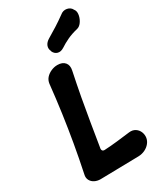

<svg xmlns="http://www.w3.org/2000/svg" viewBox="-231 -1005 917 1094"><g transform="rotate(-30 227.5 -458.5)"><path d="M90 10Q69 10 52 1.5Q35 -7 26.5 -23Q18 -39 23 -60Q43 -155 58.5 -244.5Q74 -334 86.5 -423Q99 -512 109 -607Q112 -629 125.5 -644Q139 -659 159.5 -668Q180 -677 201 -677Q234 -677 250 -658Q266 -639 259 -607Q242 -526 228 -450.5Q214 -375 202 -301Q190 -227 177 -148Q174 -136 178.5 -129Q183 -122 195 -123Q235 -125 279 -130Q323 -135 363 -140Q387 -143 404 -132Q421 -121 428.5 -102.5Q436 -84 433 -64Q430 -46 417.5 -30.5Q405 -15 385.5 -5.5Q366 4 343 5ZM279 -745Q257 -731 238 -736.5Q219 -742 210 -762V-764Q201 -783 208 -801Q215 -819 237 -832Q269 -851 300 -870.5Q331 -890 364 -914Q384 -931 408 -926.5Q432 -922 442 -901L446 -895Q453 -881 448.5 -859.5Q444 -838 431 -820Q418 -802 400 -798Q362 -789 332.5 -775Q303 -761 279 -745Z"/></g></svg>

Font: Winky Sans SemiBold
Style: Italic
Weight: 600
Italic angle: -8.97852°
Designer: Simon Atzbach
Foundry: typofactur
Version: Version 1.205